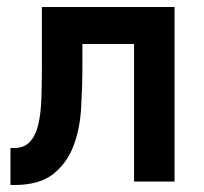

<svg xmlns="http://www.w3.org/2000/svg" viewBox="-20 -520 585 550"><path d="M10 -96H20Q49 -96 65.5 -113.5Q82 -131 89.5 -162.5Q97 -194 98.5 -236.5Q100 -279 100 -330V-500H480V0H364V-394H216V-330Q216 -272 212.5 -211.5Q209 -151 190.5 -102Q172 -53 132.5 -21.5Q93 10 20 10H10Z"/></svg>

Font: PT Root UI Bold
Style: Regular
Weight: 700
Designer: Vitaly Kuzmin
Foundry: ParaType Ltd.
Version: Version 2.000G